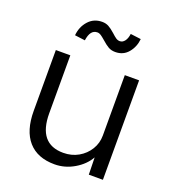

<svg xmlns="http://www.w3.org/2000/svg" viewBox="-135 -834 852 947"><g transform="rotate(20 291.0 -360.5)"><path d="M258 10Q168 10 120 -44.5Q72 -99 72 -203V-522H148V-218Q148 -58 279 -58Q323 -58 358 -78Q393 -98 413.5 -131.5Q434 -165 434 -205V-522H509V0H435L433 -90Q409 -47 360.5 -18.5Q312 10 258 10ZM350 -613Q329 -613 313.5 -622Q298 -631 278 -649Q263 -662 254 -668Q245 -674 235 -674Q198 -674 190 -616L136 -623Q140 -668 168 -699.5Q196 -731 240 -731Q259 -731 274 -723Q289 -715 309 -697Q323 -684 332.5 -677.5Q342 -671 353 -671Q368 -671 378.5 -685Q389 -699 392 -723L447 -716Q443 -674 417.5 -643.5Q392 -613 350 -613Z"/></g></svg>

Font: Lexend Light
Style: Regular
Weight: 300
Designer: Bonnie Shaver-Troup, Thomas Jockin
Foundry: Lexend
Version: Version 1.007; ttfautohint (v1.8.3)